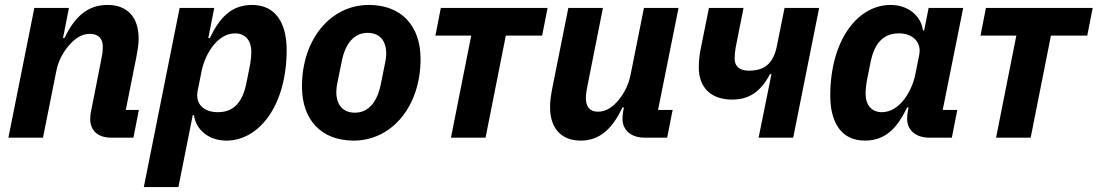

<svg xmlns="http://www.w3.org/2000/svg" viewBox="-20 -557 4442 777"><path d="M154 0 208 -270C216 -310 234 -344 258 -372C281 -399 309 -420 343 -420C381 -420 396 -398 396 -368C396 -348 393 -331 389 -312L348 -104C347 -99 345 -88 345 -76C345 -29 376 0 429 0H520L542 -112H489L532 -327C537 -354 541 -376 541 -401C541 -487 496 -537 415 -537C333 -537 281 -487 241 -403H235L259 -525H119L14 0Z M562 200H702L760 -91H765C772 -34 823 12 896 12C1030 12 1140 -132 1140 -355C1140 -460 1098 -537 1000 -537C918 -537 870 -488 829 -403H823L847 -525H707ZM862 -103C804 -103 769 -137 780 -190L796 -270C804 -309 822 -347 844 -374C865 -400 895 -422 931 -422C972 -422 997 -394 997 -347C997 -331 994 -304 991 -290L977 -220C961 -141 924 -103 862 -103Z M1411 12C1567 12 1682 -128 1682 -318C1682 -456 1601 -537 1473 -537C1317 -537 1202 -397 1202 -207C1202 -69 1283 12 1411 12ZM1416 -101C1367 -101 1341 -134 1341 -184C1341 -197 1343 -209 1344 -215L1363 -309C1378 -384 1415 -424 1468 -424C1517 -424 1543 -391 1543 -341C1543 -328 1541 -316 1540 -310L1521 -216C1506 -141 1469 -101 1416 -101Z M1805 0H1945L2027 -413H2174L2196 -525H1764L1742 -413H1887Z M2280 -525 2215 -200C2210 -173 2206 -150 2206 -124C2206 -38 2251 12 2330 12C2410 12 2460 -40 2499 -122H2505L2502 -107C2501 -102 2499 -88 2499 -77C2499 -28 2537 0 2587 0H2680L2702 -112H2643L2726 -525H2586L2532 -255C2524 -215 2507 -181 2484 -153C2461 -125 2434 -105 2400 -105C2366 -105 2351 -126 2351 -160C2351 -175 2354 -194 2358 -213L2420 -525Z M3050 0H3190L3295 -525H3155L3124 -371C3110 -301 3075 -271 3011 -271C2973 -271 2953 -288 2953 -320C2953 -334 2955 -352 2957 -364L2989 -525H2849L2815 -356C2811 -336 2808 -310 2808 -283C2808 -206 2854 -154 2943 -154C3011 -154 3058 -185 3096 -257H3102Z M3832 0 3854 -112H3795L3878 -525H3738L3720 -434H3715C3708 -491 3657 -537 3584 -537C3450 -537 3340 -393 3340 -170C3340 -65 3382 12 3480 12C3562 12 3610 -37 3651 -122H3657L3654 -107C3653 -102 3651 -88 3651 -77C3651 -28 3689 0 3739 0ZM3549 -103C3508 -103 3483 -131 3483 -178C3483 -194 3486 -221 3489 -235L3503 -305C3519 -384 3556 -422 3618 -422C3676 -422 3710 -384 3700 -335L3684 -255C3676 -216 3658 -178 3636 -151C3615 -125 3585 -103 3549 -103Z M4011 0H4151L4233 -413H4380L4402 -525H3970L3948 -413H4093Z"/></svg>

Font: LVC Sans
Style: Bold Italic
Weight: 700
Italic angle: -11.31°
Designer: Mike Abbink, Paul van der Laan, Pieter van Rosmalen
Foundry: Bold Monday
Version: Version 3.0